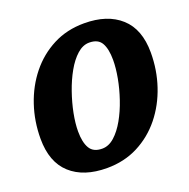

<svg xmlns="http://www.w3.org/2000/svg" viewBox="-137 -899 1030 1047"><g transform="rotate(-20 378.0 -375.5)"><path d="M228 -224.5Q228 -160.5 248.8 -125.8Q269.5 -91 320.5 -91Q358.5 -91 392 -121Q425.5 -151 453 -199.8Q480.5 -248.5 500.2 -306.8Q520 -365 530.5 -422.2Q541 -479.5 541 -525.5Q541 -589.5 521.2 -624.2Q501.5 -659 450 -659Q413 -659 379.5 -629Q346 -599 318.5 -550.2Q291 -501.5 270.8 -443.2Q250.5 -385 239.2 -327.8Q228 -270.5 228 -224.5ZM309.5 17.5Q174.5 17.5 98.2 -51.8Q22 -121 22 -256.5Q22 -357.5 52.8 -449.2Q83.5 -541 141.2 -612.8Q199 -684.5 279.5 -726Q360 -767.5 460 -767.5Q594.5 -767.5 671.2 -698.2Q748 -629 748 -493.5Q748 -392.5 717.2 -300.8Q686.5 -209 628.8 -137.2Q571 -65.5 490.2 -24Q409.5 17.5 309.5 17.5Z"/></g></svg>

Font: Besley* Narrow Heavy
Style: Italic
Weight: 800
Width: 4
Italic angle: -13°
Designer: Owen Earl
Foundry: indestructible type*
Version: Version 3.000; ttfautohint (v1.8.3)